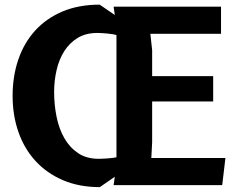

<svg xmlns="http://www.w3.org/2000/svg" viewBox="-20 -778 1040 807"><path d="M457.5 0 462.5 -35 399.5 8.5Q313 8.5 245 -20.5Q177 -49.5 129.8 -100.8Q82.5 -152 57.8 -222.2Q33 -292.5 33 -375Q33 -457.5 57 -527.8Q81 -598 127.5 -649.2Q174 -700.5 242.2 -729.5Q310.5 -758.5 399 -758.5L462.5 -715L457.5 -750H909V-636H612L619.5 -567V-458H876V-351.5H619.5V-180L616 -114H927.5L914 0ZM394.5 -110.5Q400.5 -110.5 410.8 -111Q421 -111.5 432 -112.2Q443 -113 453.2 -114.2Q463.5 -115.5 469.5 -117V-630.5Q464 -632.5 453.8 -634.2Q443.5 -636 431.8 -637Q420 -638 408.5 -638.8Q397 -639.5 389 -639.5Q340.5 -639.5 306.2 -618.5Q272 -597.5 250 -562.8Q228 -528 217.8 -483.2Q207.5 -438.5 207.5 -391.5Q207.5 -337.5 217.8 -287Q228 -236.5 250.5 -197.2Q273 -158 308.5 -134.2Q344 -110.5 394.5 -110.5Z"/></svg>

Font: B612
Style: Bold
Weight: 700
Designer: Nicolas Chauveau, Thomas Paillot, Jonathan Favre-Lamarine, Jean-Luc Vinot
Foundry: AIRBUS
Version: Version 1.008